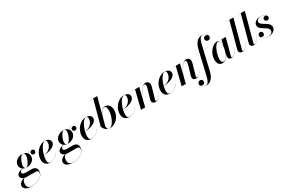

<svg xmlns="http://www.w3.org/2000/svg" viewBox="107 -2379 6315 4258"><g transform="rotate(-30 3265.0 -250.0)"><path d="M256.5 -160C367 -160 463 -233 463 -328.5C463 -362 452.5 -391 434.5 -414C460 -447.5 486.5 -463 521.5 -463C557 -463 586 -442 592 -406.5C585 -427.5 563.5 -439 541.5 -439C512.5 -439 486.5 -419 486.5 -385.5C486.5 -353.5 511.5 -333.5 540.5 -333.5C574 -333.5 595 -359.5 595 -392C595 -437.5 562 -465 521.5 -465C485.5 -465 458 -449 433 -416C405 -450 360 -469.5 306.5 -469.5C196.5 -469.5 100 -392 100 -296.5C100 -247.5 122.5 -209.5 158.5 -186C72 -178.5 3 -138.5 3 -76.5C3 -35 33 -3.5 81.5 11.5C18.5 25.5 -55 77 -55 139C-55 208 5.5 260 147.5 260C291 260 453 188 453 42C453 -43 394.5 -72.5 315.5 -72.5C287 -72.5 219.5 -71.5 184.5 -71.5C136.5 -71.5 87.5 -80.5 87.5 -122C87.5 -148 110.5 -177 161 -184.5C187 -168.5 220 -160 256.5 -160ZM240.5 -163.5C206 -163.5 190.5 -191 190.5 -226.5C190.5 -301.5 264 -466 323 -466C357.5 -466 372.5 -439.5 372.5 -404C372.5 -329 299.5 -163.5 240.5 -163.5ZM29.5 144.5C29.5 83.5 56 32.5 92.5 14.5C111 19 131.5 21.5 154 21.5H364.5C413 21.5 439.5 39 439.5 75.5C439.5 168 316 256 152 256C67.5 256 29.5 216 29.5 144.5Z M701 -85C701 -118 707 -158.5 717 -200.5C883.5 -212.5 1024 -268.5 1024 -370C1024 -426.5 975.5 -470 892.5 -470C729.5 -470 603 -309 603 -150C603 -57.5 656.5 10 759 10C863 10 934.5 -56 977.5 -129L976 -130C927.5 -49.5 854.5 6 772 6C730.5 6 701 -15 701 -85ZM896.5 -467.5C925 -467.5 933.5 -440 933.5 -413C933.5 -307 847.5 -216.5 717.5 -202.5C749 -328.5 820 -467.5 896.5 -467.5Z M1309.5 -160C1420 -160 1516 -233 1516 -328.5C1516 -362 1505.5 -391 1487.5 -414C1513 -447.5 1539.5 -463 1574.5 -463C1610 -463 1639 -442 1645 -406.5C1638 -427.5 1616.5 -439 1594.5 -439C1565.5 -439 1539.5 -419 1539.5 -385.5C1539.5 -353.5 1564.5 -333.5 1593.5 -333.5C1627 -333.5 1648 -359.5 1648 -392C1648 -437.5 1615 -465 1574.5 -465C1538.5 -465 1511 -449 1486 -416C1458 -450 1413 -469.5 1359.5 -469.5C1249.5 -469.5 1153 -392 1153 -296.5C1153 -247.5 1175.5 -209.5 1211.5 -186C1125 -178.5 1056 -138.5 1056 -76.5C1056 -35 1086 -3.5 1134.5 11.5C1071.5 25.5 998 77 998 139C998 208 1058.5 260 1200.5 260C1344 260 1506 188 1506 42C1506 -43 1447.5 -72.5 1368.5 -72.5C1340 -72.5 1272.5 -71.5 1237.5 -71.5C1189.5 -71.5 1140.5 -80.5 1140.5 -122C1140.5 -148 1163.5 -177 1214 -184.5C1240 -168.5 1273 -160 1309.5 -160ZM1293.5 -163.5C1259 -163.5 1243.5 -191 1243.5 -226.5C1243.5 -301.5 1317 -466 1376 -466C1410.5 -466 1425.5 -439.5 1425.5 -404C1425.5 -329 1352.5 -163.5 1293.5 -163.5ZM1082.5 144.5C1082.5 83.5 1109 32.5 1145.5 14.5C1164 19 1184.5 21.5 1207 21.5H1417.5C1466 21.5 1492.5 39 1492.5 75.5C1492.5 168 1369 256 1205 256C1120.5 256 1082.5 216 1082.5 144.5Z M1754 -85C1754 -118 1760 -158.5 1770 -200.5C1936.5 -212.5 2077 -268.5 2077 -370C2077 -426.5 2028.5 -470 1945.5 -470C1782.5 -470 1656 -309 1656 -150C1656 -57.5 1709.5 10 1812 10C1916 10 1987.5 -56 2030.5 -129L2029 -130C1980.5 -49.5 1907.5 6 1825 6C1783.5 6 1754 -15 1754 -85ZM1949.5 -467.5C1978 -467.5 1986.5 -440 1986.5 -413C1986.5 -307 1900.5 -216.5 1770.5 -202.5C1802 -328.5 1873 -467.5 1949.5 -467.5Z M2292.5 -748 2123.5 -120C2151 -52 2207 10 2288 10C2439.5 10 2568.5 -136.5 2568.5 -292.5C2568.5 -398 2515 -469 2429 -469C2354 -469 2311.5 -406.5 2276.5 -302.5L2397 -750H2211V-748ZM2216.5 -79.5 2261.5 -247.5C2291.5 -349 2334.5 -456.5 2405 -456.5C2443 -456.5 2463 -412.5 2463 -349.5C2463 -215.5 2374.5 6.5 2273.5 6.5C2225 6.5 2216.5 -28 2216.5 -79.5Z M2726 -85C2726 -118 2732 -158.5 2742 -200.5C2908.5 -212.5 3049 -268.5 3049 -370C3049 -426.5 3000.5 -470 2917.5 -470C2754.5 -470 2628 -309 2628 -150C2628 -57.5 2681.5 10 2784 10C2888 10 2959.5 -56 3002.5 -129L3001 -130C2952.5 -49.5 2879.5 6 2797 6C2755.5 6 2726 -15 2726 -85ZM2921.5 -467.5C2950 -467.5 2958.5 -440 2958.5 -413C2958.5 -307 2872.5 -216.5 2742.5 -202.5C2774 -328.5 2845 -467.5 2921.5 -467.5Z M3197.5 -458 3085 0H3191.5L3228.5 -148.5C3271.5 -302.5 3371 -449 3425.5 -449C3471 -449 3461.5 -390.5 3439 -313L3376 -99.5C3372.5 -88.5 3369.5 -75 3369.5 -60.5C3369.5 -15 3397.5 10 3450.5 10C3524 10 3570.5 -38 3616.5 -156L3615 -156.5C3573.5 -50 3531.5 -3 3480.5 -3C3468 -3 3464 -10 3464 -21C3464 -26 3465 -33.5 3467 -39.5L3547 -319.5C3570.5 -402.5 3547 -469.5 3463 -469.5C3369 -469.5 3277 -305.5 3235.5 -177.5L3305.5 -460H3125.5V-458Z M3768 -85C3768 -118 3774 -158.5 3784 -200.5C3950.5 -212.5 4091 -268.5 4091 -370C4091 -426.5 4042.5 -470 3959.5 -470C3796.5 -470 3670 -309 3670 -150C3670 -57.5 3723.5 10 3826 10C3930 10 4001.5 -56 4044.5 -129L4043 -130C3994.5 -49.5 3921.5 6 3839 6C3797.5 6 3768 -15 3768 -85ZM3963.5 -467.5C3992 -467.5 4000.5 -440 4000.5 -413C4000.5 -307 3914.5 -216.5 3784.5 -202.5C3816 -328.5 3887 -467.5 3963.5 -467.5Z M4239.5 -458 4127 0H4233.5L4270.5 -148.5C4313.5 -302.5 4413 -449 4467.5 -449C4513 -449 4503.5 -390.5 4481 -313L4418 -99.5C4414.5 -88.5 4411.5 -75 4411.5 -60.5C4411.5 -15 4439.5 10 4492.5 10C4566 10 4612.5 -38 4658.5 -156L4657 -156.5C4615.5 -50 4573.5 -3 4522.5 -3C4510 -3 4506 -10 4506 -21C4506 -26 4507 -33.5 4509 -39.5L4589 -319.5C4612.5 -402.5 4589 -469.5 4505 -469.5C4411 -469.5 4319 -305.5 4277.5 -177.5L4347.5 -460H4167.5V-458Z M4742 -460V-458H4843L4732.5 17C4702.5 145 4675 256 4597 256C4530 256 4492.5 216 4483 175.5C4492 199.5 4516.5 211.5 4539.5 211.5C4576.5 211.5 4607 187 4607 148.5C4607 108 4577 86.5 4543.5 86.5C4507 86.5 4479 113 4479 155.5C4479 203 4519 260 4607 260C4743.5 260 4806.5 146 4838 11.5L4947.5 -458H5083.5V-460H4948L4961.5 -517C4991.5 -645.5 5016.5 -756 5094.5 -756C5164 -756 5201 -713.5 5209.5 -673C5200.5 -698 5174.5 -711.5 5149.5 -711.5C5113 -711.5 5084 -685.5 5084 -648.5C5084 -608 5116.5 -586.5 5149 -586.5C5186 -586.5 5213 -614 5213 -655.5C5213 -703 5172.5 -760 5084.5 -760C4948.5 -760 4887 -646.5 4855.5 -511.5L4843.5 -460Z M5375.5 -337C5375.5 -405 5363 -470 5295 -470C5174.5 -470 5049 -305.5 5049 -152.5C5049 -51.5 5086 10 5177 10C5250 10 5305.5 -69.5 5339 -158.5V-158L5326 -91.5C5324.5 -84.5 5323.5 -75 5323.5 -62.5C5323.5 -20 5346.5 10 5399 10C5472 10 5513 -43.5 5557.5 -156L5556 -156.5C5508 -36 5466 1 5421 1C5409 1 5404 -6 5404 -16C5404 -20.5 5404.5 -26 5406 -31.5L5520 -460H5410.5L5374 -309.5C5375 -319 5375.5 -328.5 5375.5 -337ZM5373.5 -338C5373.5 -210.5 5293 -9 5207.5 -9C5173 -9 5151.5 -41 5151.5 -108C5151.5 -231.5 5239 -453.5 5316.5 -453.5C5361 -453.5 5373.5 -403 5373.5 -338Z M5841 -156 5839.5 -156.5C5791 -36 5749.5 1 5704.5 1C5692 1 5687.5 -6 5687.5 -16C5687.5 -20 5688 -26 5689.5 -31.5L5883 -750H5687.5V-748H5778.5L5602.5 -96.5C5600 -87 5596.5 -73 5596.5 -56.5C5596.5 -16.5 5624 10 5682.5 10C5755 10 5796 -43.5 5841 -156Z M6134 -156 6132.5 -156.5C6084 -36 6042.5 1 5997.5 1C5985 1 5980.5 -6 5980.5 -16C5980.5 -20 5981 -26 5982.5 -31.5L6176 -750H5980.5V-748H6071.5L5895.5 -96.5C5893 -87 5889.5 -73 5889.5 -56.5C5889.5 -16.5 5917 10 5975.5 10C6048 10 6089 -43.5 6134 -156Z M6537 -132C6537 -271.5 6308 -286 6308 -387.5C6308 -439.5 6366.5 -467.5 6419 -467.5C6489 -467.5 6536 -438.5 6553 -404C6543.5 -419 6526 -428.5 6504.5 -428.5C6470.5 -428.5 6447.5 -404.5 6447.5 -374C6447.5 -336.5 6476 -316 6507 -316C6535.5 -316 6562 -335.5 6562 -375C6562 -419.5 6513 -470.5 6412.5 -470.5C6306 -470.5 6233.5 -413.5 6233.5 -338.5C6233.5 -215 6461.5 -193.5 6461.5 -84.5C6461.5 -24.5 6394 7.5 6340 7.5C6261 7.5 6185 -26.5 6173.5 -90.5C6180.5 -67.5 6203.5 -56 6230 -55.5C6261 -56 6289 -75.5 6289 -112C6289 -148 6265 -172 6231 -172C6193.5 -172 6170 -143 6170 -108C6170 -33.5 6250 10 6345.5 10C6447 10 6537 -44.5 6537 -132Z"/></g></svg>

Font: Bodoni* 96pt Medium
Style: Italic
Weight: 500
Italic angle: -13°
Version: Version 2.3